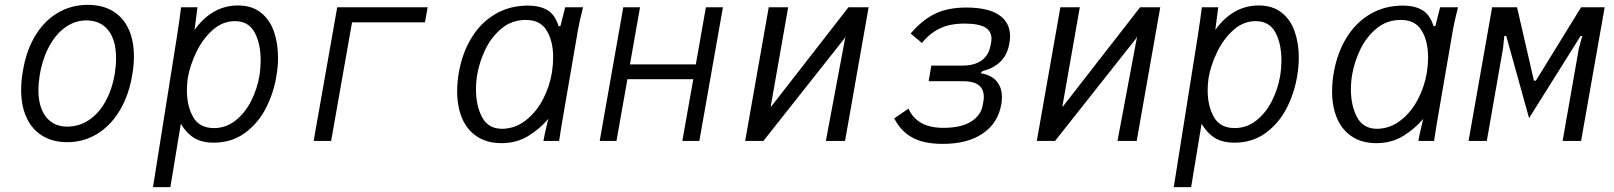

<svg xmlns="http://www.w3.org/2000/svg" viewBox="-20 -580 6640 790"><path d="M67 -210Q67 -246 73.5 -283.5Q86.5 -368 123.5 -430.5Q160.5 -493 216.5 -526.5Q272.5 -560 341.5 -560Q401.5 -560 444 -534.5Q486.5 -509 508.8 -461.2Q531 -413.5 531 -348Q531 -312 524.5 -274.5Q511 -190 473.5 -126.8Q436 -63.5 380 -29.2Q324 5 256.5 5Q197.5 5 154.8 -21Q112 -47 89.5 -95.5Q67 -144 67 -210ZM452.5 -278.5Q457.5 -310.5 457.5 -341Q457.5 -415 425.5 -455.5Q393.5 -496 335 -496Q289.5 -496 250 -468.5Q210.5 -441 182.5 -389.5Q154.5 -338 143 -268.5Q138 -233.5 138 -210Q138 -138.5 169.5 -98.8Q201 -59 256.5 -59Q304.5 -59 345 -85.5Q385.5 -112 413.5 -161.8Q441.5 -211.5 452.5 -278.5Z M725 -550H792.5L780.5 -457Q853 -557.5 959 -557.5Q1016.5 -557.5 1053.5 -528Q1090.5 -498.5 1107.2 -450Q1124 -401.5 1124 -343Q1124 -307 1118 -271.5Q1107 -200 1074.8 -136.5Q1042.5 -73 987.8 -33Q933 7 859.5 7Q811.5 7 780 -11.8Q748.5 -30.5 724 -70.5L681 190H609.5L708 -429.5Q719.5 -502.5 725 -550ZM1048 -271.5Q1052.5 -300 1052.5 -332Q1052.5 -400.5 1027.5 -446.8Q1002.5 -493 946.5 -493Q896 -493 855 -456.5Q814 -420 787.8 -365.5Q761.5 -311 752.5 -258Q749 -232 749 -208.5Q749 -143.5 774.8 -98.2Q800.5 -53 860.5 -53Q908.5 -53 947.8 -83.2Q987 -113.5 1012.8 -163.5Q1038.5 -213.5 1048 -271.5Z M1367.5 -550H1739.5L1728.5 -488H1428.5L1342.5 0H1270.5Z M1861 -204.5Q1861 -243 1868.5 -285Q1883.5 -366 1922 -427.5Q1960.5 -489 2019.5 -523Q2078.5 -557 2152.5 -557Q2201 -557 2232.5 -538.2Q2264 -519.5 2278.5 -472L2286 -473L2305.5 -550H2379Q2363 -486 2358 -456L2291 -67L2280.5 0H2216Q2220 -25 2231.5 -72L2236 -91Q2202 -50.5 2154 -20.8Q2106 9 2043.5 9Q1984 9 1943 -18Q1902 -45 1881.5 -93Q1861 -141 1861 -204.5ZM2251 -282Q2256 -315.5 2256 -343.5Q2256 -410.5 2229.5 -454.2Q2203 -498 2144 -498Q2086 -498 2043.8 -462.8Q2001.5 -427.5 1977.2 -376.8Q1953 -326 1944 -275.5Q1938.5 -245.5 1938.5 -212Q1938.5 -144.5 1963.8 -97.5Q1989 -50.5 2045.5 -50Q2098.5 -50.5 2142 -83.8Q2185.5 -117 2213.5 -170.2Q2241.5 -223.5 2251 -282Z M2544.5 -550H2613.5L2572 -315H2843L2884.5 -550H2954.5L2857.5 0H2787.5L2832.5 -254H2561.5L2516.5 0H2447.5Z M3143 -550H3223L3152 -146.5V-140L3471 -550H3554L3457 0H3378L3459 -431.5L3454 -421L3121 0H3046Z M3659.5 -93 3718 -133Q3735.5 -94 3770.8 -74Q3806 -54 3861.5 -54Q3935.5 -54 3975.8 -79.8Q4016 -105.5 4023.5 -146.5L4026 -161.5Q4028 -171 4028 -181.5Q4028 -246 3942 -246H3801L3812 -310H3939Q3989 -310 4018.8 -331.2Q4048.5 -352.5 4055.5 -392.5L4058 -404.5Q4059.5 -413.5 4059.5 -421Q4059.5 -451.5 4033.5 -467.2Q4007.5 -483 3948 -483Q3887.5 -483 3845.5 -462.2Q3803.5 -441.5 3773.5 -403L3727 -442Q3773 -496.5 3826.2 -522.8Q3879.5 -549 3955 -549Q4045.5 -549 4090.8 -518.2Q4136 -487.5 4136 -430.5Q4136 -417 4133 -401Q4125 -355 4097 -327Q4069 -299 4022 -287.5L4015.5 -278.5Q4058.5 -271.5 4080.5 -246Q4102.5 -220.5 4102.5 -180Q4102.5 -163.5 4100 -151Q4086.5 -73.5 4023.8 -30.8Q3961 12 3859 12Q3780.5 12 3733 -14.5Q3685.5 -41 3659.5 -93Z M4343 -550H4423L4352 -146.5V-140L4671 -550H4754L4657 0H4578L4659 -431.5L4654 -421L4321 0H4246Z M4925 -550H4992.5L4980.5 -457Q5053 -557.5 5159 -557.5Q5216.5 -557.5 5253.5 -528Q5290.5 -498.5 5307.2 -450Q5324 -401.5 5324 -343Q5324 -307 5318 -271.5Q5307 -200 5274.8 -136.5Q5242.5 -73 5187.8 -33Q5133 7 5059.5 7Q5011.5 7 4980 -11.8Q4948.5 -30.5 4924 -70.5L4881 190H4809.5L4908 -429.5Q4919.5 -502.5 4925 -550ZM5248 -271.5Q5252.5 -300 5252.5 -332Q5252.5 -400.5 5227.5 -446.8Q5202.5 -493 5146.5 -493Q5096 -493 5055 -456.5Q5014 -420 4987.8 -365.5Q4961.5 -311 4952.5 -258Q4949 -232 4949 -208.5Q4949 -143.5 4974.8 -98.2Q5000.5 -53 5060.5 -53Q5108.5 -53 5147.8 -83.2Q5187 -113.5 5212.8 -163.5Q5238.5 -213.5 5248 -271.5Z M5461 -204.5Q5461 -243 5468.5 -285Q5483.5 -366 5522 -427.5Q5560.5 -489 5619.5 -523Q5678.5 -557 5752.5 -557Q5801 -557 5832.5 -538.2Q5864 -519.5 5878.5 -472L5886 -473L5905.5 -550H5979Q5963 -486 5958 -456L5891 -67L5880.5 0H5816Q5820 -25 5831.5 -72L5836 -91Q5802 -50.5 5754 -20.8Q5706 9 5643.5 9Q5584 9 5543 -18Q5502 -45 5481.5 -93Q5461 -141 5461 -204.5ZM5851 -282Q5856 -315.5 5856 -343.5Q5856 -410.5 5829.5 -454.2Q5803 -498 5744 -498Q5686 -498 5643.8 -462.8Q5601.5 -427.5 5577.2 -376.8Q5553 -326 5544 -275.5Q5538.5 -245.5 5538.5 -212Q5538.5 -144.5 5563.8 -97.5Q5589 -50.5 5645.5 -50Q5698.5 -50.5 5742 -83.8Q5785.5 -117 5813.5 -170.2Q5841.5 -223.5 5851 -282Z M6119.5 -550H6222L6291.5 -248H6299.5L6485.5 -550H6582.5L6485.5 0H6409.5L6476.5 -382L6490.5 -432H6483.5L6271.5 -94L6177.5 -432H6169.5L6164.5 -382L6097.5 0H6022.5Z"/></svg>

Font: JuliaMono Light
Style: Italic
Weight: 300
Italic angle: -9°
Monospace: yes
Designer: cormullion
Foundry: corm
Version: Version 0.054; ttfautohint (v1.8.4)